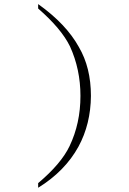

<svg xmlns="http://www.w3.org/2000/svg" viewBox="-20 -844 626 931"><path d="M362.3 -616.2Q420.9 -516.6 420.9 -378.9Q419.9 -242.2 360.4 -132.8Q294.9 -13.7 165 66.4V43.9Q276.4 -49.8 317.4 -135.7Q370.1 -246.1 370.1 -378.9Q370.1 -507.8 319.3 -619.1Q277.3 -705.1 165 -802.7V-824.2Q300.8 -727.5 362.3 -616.2Z"/></svg>

Font: BabelStone Tangut Wenhai
Style: Regular
Weight: 400
Designer: Andrew West
Foundry: BabelStone
Version: Version 1.002 May 21, 2016